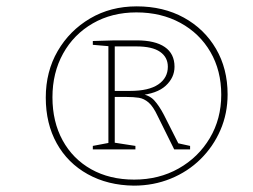

<svg xmlns="http://www.w3.org/2000/svg" viewBox="-20 -757 796 604"><path d="M272 -287V-298L330 -309L321 -301V-619L330 -611L272 -616V-628L340 -630H410Q468 -630 498.5 -609Q529 -588 529 -547Q529 -513 501.5 -487.5Q474 -462 417 -457V-463Q449 -459 465 -441.5Q481 -424 496 -395L545 -298L537 -307L578 -298V-287H528L476 -392Q462 -422 447.5 -434.5Q433 -447 416.5 -449.5Q400 -452 378 -452H335L341 -460V-301L335 -309L406 -298V-287ZM341 -464 335 -471H389Q448 -471 478 -491.5Q508 -512 508 -547Q508 -577 483.5 -594Q459 -611 409 -611H335L341 -623ZM401 -173Q319 -174 256 -209Q193 -244 158.5 -306Q124 -368 124 -450Q124 -532 161.5 -596.5Q199 -661 263.5 -699Q328 -737 410 -737Q494 -737 558.5 -701.5Q623 -666 659.5 -603.5Q696 -541 696 -460Q696 -400 673.5 -348Q651 -296 611 -256.5Q571 -217 517 -195Q463 -173 401 -173ZM402 -192Q480 -192 542 -227Q604 -262 640 -322.5Q676 -383 676 -459Q676 -535 642 -593.5Q608 -652 547.5 -685Q487 -718 409 -718Q332 -718 272 -683.5Q212 -649 178.5 -588.5Q145 -528 145 -451Q145 -374 177 -315.5Q209 -257 267 -224.5Q325 -192 402 -192Z"/></svg>

Font: Bitter Thin Thin
Style: Italic
Weight: 250
Italic angle: -9°
Version: Version 2.002